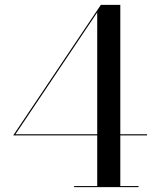

<svg xmlns="http://www.w3.org/2000/svg" viewBox="-20 -770 634 790"><path d="M550 -4.5H475V-213H585V-217.5H475V-750H395L34.5 -213H380V-4.5H285V0H550ZM43.5 -217.5 380 -719V-217.5Z"/></svg>

Font: Bodoni* 36pt
Style: Regular
Weight: 400
Version: Version 2.3